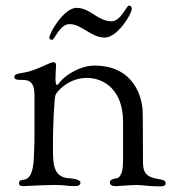

<svg xmlns="http://www.w3.org/2000/svg" viewBox="-20 -664 631 685"><path d="M156 -530C156 -523 162 -522 166 -522C175 -522 193 -578 228 -578C272 -578 304 -530 354 -530C399 -530 450 -614 450 -632C450 -642 444 -644 440 -644C431 -644 411 -588 378 -588C329 -588 302 -636 253 -636C208 -636 156 -546 156 -530ZM31 -390C31 -383 36 -379 50 -379H60C83 -379 103 -372 103 -325V-181C103 -152 103 -162 101 -106C97 13 48 -41 48 -10C48 -4 51 0 63 0C72 0 132 -4 175 -4C221 -4 211 0 248 0C257 0 267 -2 267 -13C267 -25 232 -28 226 -28C174 -32 169 -71 169 -129V-167C169 -200 173 -311 178 -325C182 -337 224 -386 290 -386C353 -386 419 -341 419 -230V-95C419 -68 417 -34 397 -28C395 -27 372 -27 372 -13C372 -5 379 0 392 0C404 0 444 -4 469 -4C491 -4 510 1 551 1C561 1 571 -1 571 -9C571 -17 569 -21 551 -24C494 -33 490 -51 490 -97V-119C490 -262 489 -245 489 -262C489 -315 459 -430 317 -430C285 -430 254 -417 230 -402C194 -380 190 -361 183 -361C179 -361 178 -369 178 -387C178 -403 180 -423 180 -430C180 -437 178 -442 171 -442H169C159 -442 124 -420 80 -408C58 -402 31 -403 31 -390Z"/></svg>

Font: OFL Sorts Mill Goudy
Style: Regular
Weight: 500
Version: Version 003.000